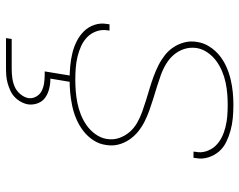

<svg xmlns="http://www.w3.org/2000/svg" viewBox="-99 -479 798 640"><g transform="rotate(90 300.0 -159.0)"><path d="M245 8Q223 8 201 6Q179 4 158 -1Q137 -6 118 -15.5Q99 -25 84.5 -39.5Q70 -54 63 -74.5Q56 -95 60 -117Q60 -119 60.5 -121Q61 -123 61 -125H82Q82 -123 81.5 -121.5Q81 -120 81 -118Q78 -99 84.5 -81Q91 -63 104 -50.5Q117 -38 133.5 -30.5Q150 -23 168.5 -18.5Q187 -14 206.5 -12.5Q226 -11 245 -11Q264 -11 283.5 -12.5Q303 -14 323 -18Q343 -22 362 -29.5Q381 -37 398 -49Q415 -61 427.5 -78.5Q440 -96 443 -115Q447 -137 440 -157Q433 -177 420 -192Q407 -207 389.5 -217Q372 -227 352.5 -234Q333 -241 313.5 -247Q294 -253 274 -259Q254 -265 235 -272Q216 -279 198 -288Q180 -297 164 -309.5Q148 -322 137 -339Q126 -356 121 -376Q116 -396 120 -418Q123 -439 135.5 -458.5Q148 -478 165.5 -492Q183 -506 203.5 -515Q224 -524 245.5 -529Q267 -534 288 -536Q309 -538 330 -538Q352 -538 373.5 -536Q395 -534 415 -528.5Q435 -523 453.5 -514Q472 -505 485 -490Q498 -475 504.5 -454.5Q511 -434 507 -413Q507 -411 506.5 -409Q506 -407 506 -405H485Q486 -407 486 -408.5Q486 -410 486 -412Q490 -430 484 -448Q478 -466 466 -478.5Q454 -491 438 -499Q422 -507 404 -511.5Q386 -516 367.5 -517.5Q349 -519 330 -519Q311 -519 292.5 -517.5Q274 -516 255 -512Q236 -508 217 -500Q198 -492 182 -480Q166 -468 154.5 -451Q143 -434 140 -415Q137 -393 143.5 -373.5Q150 -354 163 -339Q176 -324 193.5 -313.5Q211 -303 230.5 -296Q250 -289 269.5 -283Q289 -277 308.5 -271Q328 -265 347.5 -258Q367 -251 385 -242Q403 -233 418.5 -220.5Q434 -208 445.5 -191Q457 -174 462 -154Q467 -134 463 -112Q460 -90 447 -70.5Q434 -51 415.5 -37Q397 -23 375.5 -14Q354 -5 332 -0.5Q310 4 288.5 6Q267 8 245 8ZM107 220 110 201H210Q225 201 240 199Q255 197 269 191Q283 185 293.5 172.5Q304 160 307 146Q309 132 302 119.5Q295 107 283 101Q271 95 257 93Q243 91 229 91H218L233 0H254L242 72Q259 72 275.5 76Q292 80 305 89Q318 98 324 113.5Q330 129 328 146Q326 158 319.5 170Q313 182 303.5 191Q294 200 282 205.5Q270 211 257.5 214.5Q245 218 232.5 219Q220 220 207 220Z"/></g></svg>

Font: Iosevka Curly Thin Extended
Style: Italic
Weight: 100
Width: 7
Italic angle: -9°
Monospace: yes
Designer: Belleve Invis
Foundry: Belleve Invis
Version: Version 11.1.0; ttfautohint (v1.8.3)